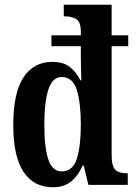

<svg xmlns="http://www.w3.org/2000/svg" viewBox="-20 -780 573 810"><path d="M203 10Q123 10 79.5 -54.5Q36 -119 36 -253Q36 -388 79 -453.5Q122 -519 201 -519Q247 -519 274.5 -497.5Q302 -476 319 -441H323Q323 -448 322.5 -466Q322 -484 321.5 -505.5Q321 -527 321 -544V-585H197V-631H321V-646Q321 -688 301.5 -699.5Q282 -711 256 -711H249V-760H451V-631H521V-585H451V-125Q451 -79 466.5 -64Q482 -49 512 -49H519V0H353L333 -82H329Q310 -39 280 -14.5Q250 10 203 10ZM240 -57Q287 -57 304 -110Q321 -163 321 -254Q321 -346 304 -400.5Q287 -455 240 -455Q201 -455 184 -402Q167 -349 167 -253Q167 -157 184 -107Q201 -57 240 -57Z"/></svg>

Font: Noto Serif Armenian ExtraCondensed
Style: Bold
Weight: 700
Width: 2
Designer: Monotype Design Team
Foundry: Monotype Imaging Inc.
Version: Version 2.008; ttfautohint (v1.8.4.7-5d5b)